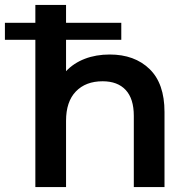

<svg xmlns="http://www.w3.org/2000/svg" viewBox="-60 -762 759 782"><path d="M610 -306V0H485V-290Q485 -360 452 -395.5Q419 -431 358 -431Q289 -431 249 -389.5Q209 -348 209 -270V0H84V-600H-40V-669H84V-742H209V-669H434V-600H209V-472Q240 -505 285.5 -522.5Q331 -540 387 -540Q488 -540 549 -481Q610 -422 610 -306Z"/></svg>

Font: Montserrat Alternates SemiBold
Style: Regular
Weight: 600
Designer: Julieta Ulanovsky
Foundry: Julieta Ulanovsky
Version: Version 7.200